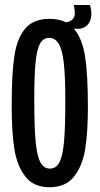

<svg xmlns="http://www.w3.org/2000/svg" viewBox="-20 -747 403 777"><path d="M27.3 -320.3Q27.3 -450 38.3 -521.5Q49.3 -593 82.5 -631.8Q115.7 -670.7 180.3 -670.7Q245.7 -670.7 279.3 -630.8Q313 -591 324.3 -518.5Q335.7 -446 335.7 -313.3Q335.7 -208 324.3 -141.2Q313 -74.3 279 -31.8Q245 10.7 180.7 10.7Q116.3 10.7 82.7 -32.3Q49 -75.3 38.2 -143.8Q27.3 -212.3 27.3 -320.3ZM244.3 -342Q244.3 -437.3 238.3 -491.2Q232.3 -545 218 -569.3Q203.7 -593.7 179 -593.7Q154.7 -593.7 141.8 -570Q129 -546.3 123.8 -493.7Q118.7 -441 118.7 -345.7Q118.7 -238 123.8 -178.5Q129 -119 142.7 -91.8Q156.3 -64.7 182.3 -64.7Q207.7 -64.7 221 -91.2Q234.3 -117.7 239.3 -175.5Q244.3 -233.3 244.3 -342ZM230.7 -640.7 232.7 -656Q260.3 -656 271.3 -666.5Q282.3 -677 282.8 -691Q283.3 -705 278.7 -726.7H344Q353 -697.3 348 -673.5Q343 -649.7 323.8 -638Q304.7 -626.3 274.7 -632.3Z"/></svg>

Font: Bricolage Grotesque 96pt Condensed ExBd
Style: Regular
Weight: 800
Width: 3
Designer: Mathieu Triay
Foundry: Atelier Triay
Version: Version 1.001;Glyphs 3.2 (3207)